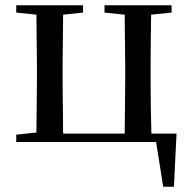

<svg xmlns="http://www.w3.org/2000/svg" viewBox="-20 -542 731 733"><path d="M42 0H576L603 171H644L654 -32H558C556 -88 555 -174 555 -230V-292C555 -346 556 -430 557 -486L635 -494V-522H379V-494L456 -486L458 -292V-230L456 -32H221L219 -230V-292L221 -486L297 -494V-522H42V-494L119 -486L121 -292V-230L119 -36L42 -28Z"/></svg>

Font: Noto Serif TC Medium
Style: Regular
Weight: 500
Designer: Ryoko NISHIZUKA 西塚涼子 (kana & ideographs); Frank Grießhammer (Latin, Greek & Cyrillic); Wenlong ZHANG 张文龙 (bopomofo); San
Foundry: Adobe
Version: Version 2.001;hotconv 1.1.0;makeotfexe 2.6.0